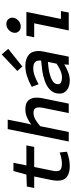

<svg xmlns="http://www.w3.org/2000/svg" viewBox="683 -1505 834 2240"><g transform="rotate(-90 1100.0 -385.0)"><path d="M44 -489 183 -494 225 -645H321L290 -494H524L506 -403H272L229 -192Q223 -168 223 -145Q223 -108 244.5 -94Q266 -80 310 -80Q365 -80 423 -100L441 -106L450 -21L439 -17Q401 -4 361.5 4Q322 12 280 12Q202 12 157 -21.5Q112 -55 112 -131Q112 -147 114 -164Q116 -181 119 -198L161 -403H27Z M766 -437Q803 -465 847 -485.5Q891 -506 947 -506Q1017 -506 1049 -471Q1081 -436 1081 -374Q1081 -356 1078.5 -337.5Q1076 -319 1073 -302L1011 0H901L961 -296Q963 -308 965 -320Q967 -332 967 -345Q967 -378 953 -394.5Q939 -411 905 -411Q860 -411 821 -386.5Q782 -362 748 -333L680 0H569L714 -712H824L821 -696Q819 -683 816.5 -670.5Q814 -658 811 -646Q805 -611 798.5 -578.5Q792 -546 786 -518Q781 -493 776 -474Q771 -455 766 -437Z M1314 -79Q1357 -79 1399 -98Q1441 -117 1477 -142L1498 -243Q1469 -241 1437 -237Q1414 -234 1389.5 -229.5Q1365 -225 1342 -218Q1295 -204 1266.5 -182Q1238 -160 1238 -125Q1238 -100 1260 -89.5Q1282 -79 1314 -79ZM1469 -52Q1428 -27 1379.5 -7.5Q1331 12 1280 12Q1251 12 1223.5 5Q1196 -2 1175 -17Q1154 -32 1141 -54.5Q1128 -77 1128 -108Q1128 -143 1140 -170Q1152 -197 1172.5 -218Q1193 -239 1220 -254Q1247 -269 1278 -280Q1336 -301 1399 -309.5Q1462 -318 1513 -322Q1514 -327 1514 -330.5Q1514 -334 1514 -339Q1514 -378 1491.5 -396Q1469 -414 1424 -414Q1381 -414 1336 -397.5Q1291 -381 1253 -360L1237 -352L1207 -431L1217 -437Q1267 -465 1328.5 -485.5Q1390 -506 1451 -506Q1532 -506 1578.5 -468Q1625 -430 1625 -354Q1625 -325 1619 -298L1559 0H1464ZM1392 -600 1585 -782 1650 -706 1444 -541Z M1948 -403H1785L1803 -494H2081L1999 -91H2091L2074 0H1865ZM2014 -658Q2014 -640 2006 -622.5Q1998 -605 1984 -591Q1970 -577 1951.5 -568.5Q1933 -560 1911 -560Q1877 -560 1857 -580.5Q1837 -601 1837 -629Q1837 -647 1845 -664.5Q1853 -682 1867 -696.5Q1881 -711 1899.5 -719.5Q1918 -728 1940 -728Q1974 -728 1994 -707Q2014 -686 2014 -658Z"/></g></svg>

Font: Codetta
Style: Bold Italic
Weight: 700
Italic angle: -11°
Designer: Ulrich Proeller
Foundry: PROSA GmbH
Version: Version 2.00;September 29, 2018;FontCreator 11.5.0.2427 64-b